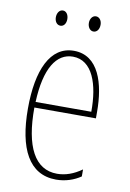

<svg xmlns="http://www.w3.org/2000/svg" viewBox="-82 -747 545 808"><g transform="rotate(10 191.0 -343.0)"><path d="M96 -663C96 -646 105 -631 121 -631C135 -631 145 -644 145 -663C145 -682 135 -696 121 -696C105 -696 96 -680 96 -663ZM237 -664C237 -646 247 -631 262 -631C277 -631 287 -645 287 -664C287 -683 276 -696 262 -696C247 -696 237 -681 237 -664ZM196 -537C95 -537 47 -429 47 -264C47 -94 99 10 215 10C256 10 292 -3 320 -22V-52C285 -27 250 -15 215 -15C120 -15 72 -106 73 -273H336V-301C336 -421 302 -537 196 -537ZM196 -512C280 -512 313 -414 312 -297H74C80 -442 126 -512 196 -512Z"/></g></svg>

Font: Noto Sans Bengali ExtraCondensed Thin
Style: Regular
Weight: 100
Width: 2
Designer: Joana Ranito - Universal Thirst; Jelle Bosma - Monotype Design Team
Foundry: Universal Thirst ehf.
Version: Version 3.000